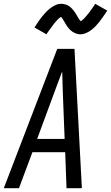

<svg xmlns="http://www.w3.org/2000/svg" viewBox="-32 -993 586 1013"><path d="M-12 0 270 -735H361L400 0H319L312 -190H139L68 0ZM309 -260 300 -490Q299 -522 298 -553.5Q297 -585 296 -616Q284 -585 272.5 -553.5Q261 -522 249 -490L164 -260ZM213 -812 150 -848Q161 -866 171.5 -881Q182 -896 192 -908Q202 -920 211.5 -930Q221 -940 234 -950Q247 -960 261.5 -966.5Q276 -973 292 -973Q297 -973 302.5 -972Q308 -971 313 -969.5Q318 -968 323 -966Q328 -964 332.5 -961Q337 -958 340 -955Q343 -952 347 -948Q351 -944 354.5 -939.5Q358 -935 361 -931Q364 -927 366.5 -923Q369 -919 371.5 -915Q374 -911 377 -905.5Q380 -900 383 -895.5Q386 -891 388 -888Q390 -885 394 -881Q397 -883 400.5 -885.5Q404 -888 408.5 -892.5Q413 -897 415 -899Q417 -901 419.5 -904Q422 -907 424.5 -910Q427 -913 430 -916.5Q433 -920 436 -924Q439 -928 442.5 -932.5Q446 -937 449 -941.5Q452 -946 455.5 -951Q459 -956 463 -961.5Q467 -967 470 -973L534 -937Q522 -919 511.5 -904Q501 -889 491.5 -877Q482 -865 472.5 -855Q463 -845 450 -835Q437 -825 422 -818.5Q407 -812 392 -812Q384 -812 376.5 -814Q369 -816 363 -818.5Q357 -821 350.5 -825.5Q344 -830 339 -834.5Q334 -839 329 -845.5Q324 -852 320 -857.5Q316 -863 313 -869Q310 -875 305.5 -882Q301 -889 297.5 -894.5Q294 -900 290 -904Q286 -902 283 -899.5Q280 -897 275 -892.5Q270 -888 268.5 -886Q267 -884 264.5 -881Q262 -878 259 -875Q256 -872 253.5 -868.5Q251 -865 248 -861Q245 -857 241.5 -852.5Q238 -848 235 -843.5Q232 -839 228 -834Q224 -829 220.5 -823.5Q217 -818 213 -812Z"/></svg>

Font: Iosevka SS04 Oblique
Style: Regular
Weight: 400
Italic angle: -9°
Monospace: yes
Designer: Belleve Invis
Foundry: Belleve Invis
Version: Version 19.0.0; ttfautohint (v1.8.4)